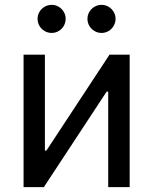

<svg xmlns="http://www.w3.org/2000/svg" viewBox="-20 -771 631 791"><path d="M425.8 0V-393.6H419.4L160.6 0H77.1V-545.9H165V-150.9H171.4L431.2 -545.9H514.2V0ZM340.3 -693.4Q340.3 -709 348.1 -722.2Q356 -735.4 369.4 -743.2Q382.8 -751 398.4 -751Q414.1 -751 427.2 -743.2Q440.4 -735.4 448.2 -722.2Q456.1 -709 456.1 -693.4Q456.1 -677.7 448.2 -664.3Q440.4 -650.9 427.2 -643.1Q414.1 -635.3 398.4 -635.3Q382.8 -635.3 369.4 -643.1Q356 -650.9 348.1 -664.3Q340.3 -677.7 340.3 -693.4ZM134.8 -693.4Q134.8 -709 142.6 -722.2Q150.4 -735.4 163.8 -743.2Q177.2 -751 192.9 -751Q208.5 -751 221.7 -743.2Q234.9 -735.4 242.7 -722.2Q250.5 -709 250.5 -693.4Q250.5 -677.7 242.7 -664.3Q234.9 -650.9 221.7 -643.1Q208.5 -635.3 192.9 -635.3Q177.2 -635.3 163.8 -643.1Q150.4 -650.9 142.6 -664.3Q134.8 -677.7 134.8 -693.4Z"/></svg>

Font: Inter RS Variable
Style: Regular
Weight: 400
Designer: Rasmus Andersson (customised by Maria Ramos and Noel Pretorius)
Foundry: rsms
Version: Version 3.001;Glyphs 3.2.3 (3260)